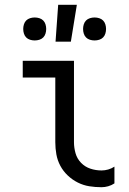

<svg xmlns="http://www.w3.org/2000/svg" viewBox="-20 -774 540 802"><path d="M404 8Q378 8 353 4Q328 0 305 -11.5Q282 -23 263 -41Q244 -59 232 -81.5Q220 -104 215.5 -129Q211 -154 211 -180V-450H75V-520H289V-180Q289 -157 295.5 -134Q302 -111 318.5 -94Q335 -77 357.5 -69.5Q380 -62 404 -62Q418 -62 432 -66Q446 -70 458 -78V-8Q446 0 432 4Q418 8 404 8ZM375 -605Q365 -605 355.5 -608Q346 -611 339.5 -617.5Q333 -624 330 -633.5Q327 -643 327 -653Q327 -663 330 -672.5Q333 -682 339.5 -688.5Q346 -695 355.5 -698Q365 -701 375 -701Q385 -701 394.5 -698Q404 -695 410.5 -688.5Q417 -682 420 -672.5Q423 -663 423 -653Q423 -643 420 -633.5Q417 -624 410.5 -617.5Q404 -611 394.5 -608Q385 -605 375 -605ZM125 -605Q115 -605 105.5 -608Q96 -611 89.5 -617.5Q83 -624 80 -633.5Q77 -643 77 -653Q77 -663 80 -672.5Q83 -682 89.5 -688.5Q96 -695 105.5 -698Q115 -701 125 -701Q135 -701 144.5 -698Q154 -695 160.5 -688.5Q167 -682 170 -672.5Q173 -663 173 -653Q173 -643 170 -633.5Q167 -624 160.5 -617.5Q154 -611 144.5 -608Q135 -605 125 -605ZM212 -600 223 -754H301L276 -600Z"/></svg>

Font: Moesevka
Style: Regular
Weight: 400
Monospace: yes
Designer: Belleve Invis
Foundry: Belleve Invis
Version: Version 32.5.0; ttfautohint (v1.8.4)